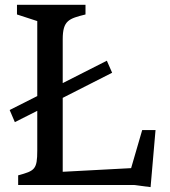

<svg xmlns="http://www.w3.org/2000/svg" viewBox="-20 -766 705 795"><path d="M55.2 0H534.7L603.5 8.8L624 -227.5H568.8L522.9 -69.8L239.7 -54.7V-360.8L444.3 -464.8L422.4 -514.6L239.7 -421.9V-603.5C239.7 -681.6 265.6 -689 334 -706.1V-746.1H50.3V-706.1L134.3 -678.7V-368.2L20 -310.5L41.5 -260.3L134.3 -307.1V-142.6C134.3 -64 123.5 -58.6 55.2 -40Z"/></svg>

Font: Donegal One
Style: Regular
Weight: 400
Designer: Gary Lonergan
Foundry: Sorkin Type Co.
Version: Version 1.004